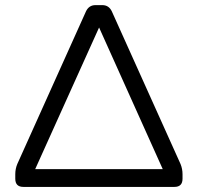

<svg xmlns="http://www.w3.org/2000/svg" viewBox="-20 -734 777 754"><path d="M665 0H71.8Q40 0 40 -32.2V-49.8Q40 -70.8 47.9 -89.8L317.9 -689.9Q329.6 -713.9 355 -713.9H381.8Q407.2 -713.9 418.9 -689.9L689 -89.8Q696.8 -70.8 696.8 -49.8V-32.2Q696.8 0 665 0ZM118.2 -69.8H619.1L369.1 -626Z"/></svg>

Font: Arcon Rounded-
Style: Regular
Weight: 400
Designer: M. Zarth
Foundry: martin zarth - visuelle & digitale kommunikation
Version: Version 1.110;PS 001.110;hotconv 1.0.70;makeotf.lib2.5.58329